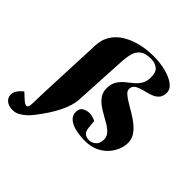

<svg xmlns="http://www.w3.org/2000/svg" viewBox="-353 -980 1407 1407"><g transform="rotate(45 350.5 -276.5)"><path d="M544 -11Q570 -11 594 -30.5Q618 -50 618 -93Q618 -122 599.5 -143.5Q581 -165 552.5 -182.5Q524 -200 491.5 -217.5Q459 -235 430.5 -256Q402 -277 383.5 -305Q365 -333 365 -372Q365 -416 382.5 -445Q400 -474 426 -495.5Q452 -517 478 -538Q504 -559 521.5 -587Q539 -615 539 -658Q539 -714 511 -734.5Q483 -755 442 -755Q386 -755 357.5 -733.5Q329 -712 318.5 -675.5Q308 -639 305 -594L282 -170Q279 -110 240 -30Q201 50 125 146Q116 158 96 177.5Q76 197 49 213Q22 229 -9 229Q-50 229 -74.5 209.5Q-99 190 -99 156Q-99 116 -45 71L1 113Q55 162 59 104Q60 95 60.5 76Q61 57 61.5 35Q62 13 62.5 -3.5Q63 -20 63 -23L85 -537Q88 -600 118 -646Q148 -692 198.5 -722Q249 -752 312 -767Q375 -782 444 -782Q511 -782 569.5 -767Q628 -752 664.5 -725Q701 -698 701 -660Q701 -626 685.5 -606Q670 -586 645.5 -575Q621 -564 593 -557.5Q565 -551 540.5 -543Q516 -535 500.5 -521.5Q485 -508 485 -483Q485 -464 505 -446.5Q525 -429 556 -410.5Q587 -392 622.5 -371Q658 -350 689 -325Q720 -300 740 -269Q760 -238 760 -199Q760 -163 744.5 -125.5Q729 -88 699.5 -56.5Q670 -25 626.5 -5.5Q583 14 526 14Q473 14 427.5 3.5Q382 -7 355 -30Q328 -53 328 -90Q328 -126 353 -140.5Q378 -155 408 -155Q423 -155 441.5 -149.5Q460 -144 471 -137L477 -73Q480 -40 497 -25.5Q514 -11 544 -11Z"/></g></svg>

Font: Literata 72pt Black
Style: Italic
Weight: 900
Italic angle: -2°
Designer: Latin by Veronika Burian and Jose Scaglione. Greek by Irene Vlachou. Cyrillic by Vera Evstafieva
Foundry: TypeTogether
Version: Version 3.002